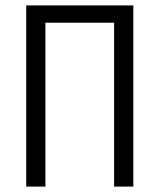

<svg xmlns="http://www.w3.org/2000/svg" viewBox="-20 -690 590 710"><path d="M77 0V-670H473V0H402V-606H148V0Z"/></svg>

Font: Lode
Style: Regular
Weight: 400
Monospace: yes
Designer: Belleve Invis
Foundry: Belleve Invis
Version: Version 29.2.0; ttfautohint (v1.8.3)